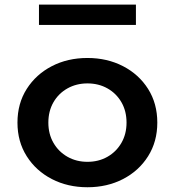

<svg xmlns="http://www.w3.org/2000/svg" viewBox="-20 -772 736 808"><path d="M348 16Q265 16 198.2 -18.5Q131.5 -53 92.5 -114.5Q53.5 -176 53.5 -256Q53.5 -336.5 92.5 -397.8Q131.5 -459 198 -493.5Q264.5 -528 348 -528Q431 -528 497.8 -493.5Q564.5 -459 603.2 -397.8Q642 -336.5 642 -256Q642 -176 603.2 -114.5Q564.5 -53 497.8 -18.5Q431 16 348 16ZM348 -91Q395 -91 432.2 -112.2Q469.5 -133.5 491 -170.8Q512.5 -208 512.5 -256Q512.5 -304.5 491 -341.8Q469.5 -379 432.2 -400Q395 -421 348 -421Q301.5 -421 264 -400Q226.5 -379 205 -341.8Q183.5 -304.5 183.5 -256Q183.5 -208 205 -170.8Q226.5 -133.5 264 -112.2Q301.5 -91 348 -91ZM144 -667V-752.5H552V-667Z"/></svg>

Font: Spartan Thin SemiBold
Style: Regular
Weight: 600
Version: Version 1.004